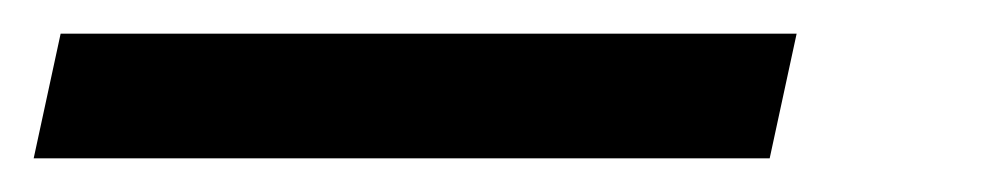

<svg xmlns="http://www.w3.org/2000/svg" viewBox="-45 38 598 114"><path d="M-25 132 -9 58H428L412 132Z"/></svg>

Font: Ysabeau SemiBold
Style: Italic
Weight: 600
Italic angle: -12°
Designer: Christian Thalmann (Catharsis Fonts)
Version: Version 2.002